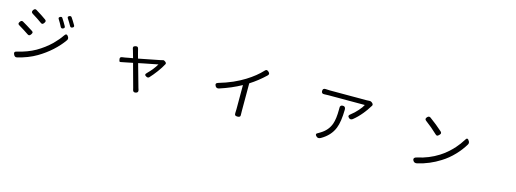

<svg xmlns="http://www.w3.org/2000/svg" viewBox="-4 -1740 7508 2792"><g transform="rotate(15 3750.0 -344.0)"><path d="M188.5 18.6Q177.7 13.7 168.9 -2.9Q142.6 -49.8 193.4 -59.6Q348.6 -95.7 463.9 -161.1Q582 -229.5 675.8 -320.3Q750 -394.5 794.9 -461.9Q826.2 -511.7 856.4 -460Q872.1 -432.6 855.5 -408.2Q793 -318.4 701.7 -235.8Q610.4 -153.3 503.9 -90.8Q378.9 -16.6 215.8 21.5Q199.2 25.4 188.5 18.6ZM279.3 -342.8Q249 -364.3 208 -389.6Q169.9 -415 129.9 -437.5Q112.3 -446.3 111.3 -459Q109.4 -470.7 122.1 -488.3Q141.6 -518.6 168 -503.9Q223.6 -472.7 328.1 -406.2Q343.8 -395.5 342.8 -384.8Q342.8 -375 330.6 -356.9Q318.4 -338.9 307.6 -335.9Q295.9 -331.1 279.3 -342.8ZM422.9 -552.7Q361.3 -597.7 273.4 -651.4Q243.2 -669.9 265.6 -704.1Q287.1 -734.4 312.5 -718.8Q348.6 -698.2 396.5 -666Q400.4 -663.1 408.2 -658.2Q451.2 -629.9 467.8 -617.2Q483.4 -606.4 483.4 -594.7Q484.4 -584 472.7 -567.4Q460 -548.8 450.2 -545.9Q438.5 -541 422.9 -552.7ZM716.8 -572.3Q708 -589.8 688.5 -625Q679.7 -640.6 660.2 -671.9Q642.6 -696.3 672.9 -710Q695.3 -720.7 706.1 -703.1Q742.2 -648.4 770.5 -596.7Q785.2 -571.3 755.9 -558.6Q729.5 -546.9 716.8 -572.3ZM844.7 -619.1Q825.2 -654.3 814.5 -671.9Q812.5 -674.8 808.6 -680.7Q793.9 -705.1 786.1 -715.8Q766.6 -743.2 797.9 -755.9Q820.3 -764.6 832 -750Q861.3 -708 898.4 -644.5Q912.1 -620.1 883.8 -606.4Q857.4 -594.7 844.7 -619.1Z M1969.7 36.1Q1968.8 32.2 1966.8 23.9Q1964.8 15.6 1963.9 11.7Q1954.1 -20.5 1896.5 -234.4Q1877 -305.7 1868.2 -338.9Q1827.1 -330.1 1756.8 -316.4Q1709 -307.6 1692.4 -303.7Q1678.7 -300.8 1673.8 -305.7Q1669.9 -309.6 1667 -323.2Q1666 -329.1 1665 -333Q1654.3 -373 1694.3 -377Q1702.1 -377.9 1718.8 -380.9Q1728.5 -381.8 1733.4 -382.8Q1742.2 -383.8 1790 -393.6Q1828.1 -400.4 1850.6 -404.3Q1827.1 -485.4 1819.3 -513.7Q1818.4 -518.6 1814.5 -528.3Q1804.7 -550.8 1810.5 -563.5Q1816.4 -576.2 1839.8 -582Q1861.3 -586.9 1871.6 -580.1Q1881.8 -573.2 1886.7 -551.8Q1887.7 -545.9 1890.6 -535.2Q1891.6 -532.2 1891.6 -530.3L1906.2 -473.6L1921.9 -417Q1922.9 -417 1925.8 -418Q2220.7 -474.6 2252.9 -482.4Q2259.8 -484.4 2275.4 -488.3Q2290 -495.1 2303.7 -484.4L2316.4 -475.6Q2326.2 -468.8 2329.6 -459Q2333 -449.2 2328.1 -441.4Q2298.8 -385.7 2247.1 -315.4Q2196.3 -247.1 2151.4 -199.2Q2134.8 -180.7 2107.4 -194.3Q2064.5 -214.8 2099.6 -247.1Q2186.5 -334 2230.5 -412.1Q2212.9 -409.2 2021.5 -371.1Q1967.8 -360.4 1940.4 -354.5Q1943.4 -343.8 1949.2 -322.3Q2026.4 -43.9 2038.1 -5.9Q2039.1 -1 2043 8.8Q2044.9 14.6 2045.9 17.6Q2059.6 59.6 2018.1 69.3Q1976.6 79.1 1969.7 36.1Z M3535.2 23.4Q3509.8 23.4 3500.5 13.7Q3491.2 3.9 3493.2 -21.5Q3495.1 -58.6 3495.1 -78.1V-440.4Q3351.6 -360.4 3169.9 -301.8Q3134.8 -292 3116.2 -322.3Q3090.8 -365.2 3143.6 -378.9Q3246.1 -408.2 3349.6 -453.1Q3445.3 -496.1 3518.6 -542Q3657.2 -627.9 3747.1 -725.6Q3760.7 -741.2 3773.4 -740.2Q3786.1 -740.2 3802.7 -725.1Q3819.3 -710 3820.3 -696.8Q3821.3 -683.6 3806.6 -668.9Q3697.3 -564.5 3577.1 -488.3V-283.2V-78.1Q3577.1 -41 3578.1 -23.4Q3581.1 2.9 3571.3 13.2Q3561.5 23.4 3535.2 23.4Z M4727.5 9.8Q4680.7 -28.3 4737.3 -51.8Q4753.9 -61.5 4767.6 -70.3Q4870.1 -132.8 4908.2 -238.3Q4936.5 -318.4 4936.5 -458Q4936.5 -468.8 4936.5 -479.5Q4932.6 -526.4 4977.5 -526.4Q5018.6 -526.4 5018.6 -477.5Q5015.6 -294.9 4976.6 -197.3Q4925.8 -68.4 4788.1 9.8Q4752 29.3 4727.5 9.8ZM5111.3 -375Q5074.2 -405.3 5117.2 -434.6Q5169.9 -474.6 5217.8 -529.3Q5262.7 -580.1 5282.2 -619.1H4737.3Q4716.8 -619.1 4675.8 -617.2Q4628.9 -612.3 4628.9 -655.8Q4628.9 -699.2 4673.8 -695.3Q4706.1 -692.4 4737.3 -692.4H5011.7H5287.1Q5297.9 -692.4 5325.2 -694.3Q5354.5 -698.2 5376 -676.8L5379.9 -672.9Q5400.4 -652.3 5382.8 -628.9Q5381.8 -627.9 5379.9 -626Q5376 -621.1 5375 -618.2Q5342.8 -563.5 5293.9 -503.9Q5231.4 -427.7 5166 -376Q5136.7 -354.5 5111.3 -375Z M6176.8 -16.6Q6161.1 -41 6172.9 -57.6Q6184.6 -73.2 6214.8 -79.1Q6383.8 -115.2 6527.3 -206.1Q6631.8 -272.5 6721.7 -373Q6777.3 -435.5 6820.3 -505.9Q6847.7 -558.6 6878.9 -502.9Q6893.6 -477.5 6879.9 -453.1Q6826.2 -363.3 6751 -284.2Q6668 -196.3 6571.3 -136.7Q6417 -38.1 6236.3 3.9Q6195.3 12.7 6176.8 -16.6ZM6388.7 -471.7Q6295.9 -559.6 6204.1 -627Q6171.9 -649.4 6202.1 -681.6Q6225.6 -707 6251 -690.4Q6298.8 -656.2 6354.5 -611.3Q6420.9 -556.6 6446.3 -533.2Q6460 -519.5 6459 -506.8Q6457 -495.1 6440.9 -479Q6424.8 -462.9 6415 -460.9Q6402.3 -458 6388.7 -471.7Z"/></g></svg>

Font: Bpmf GenSen Rounded R
Style: R
Weight: 400
Foundry: But Ko
Version: Version 1.320